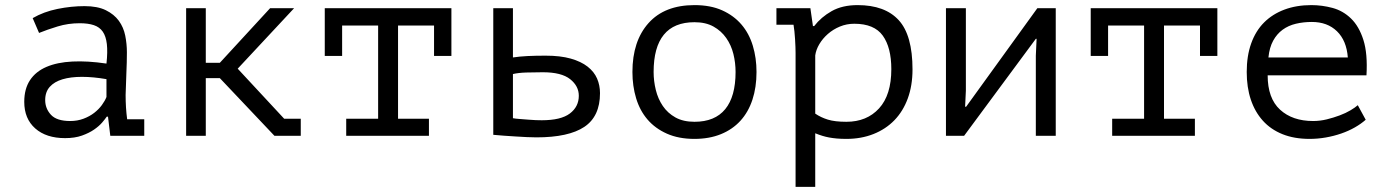

<svg xmlns="http://www.w3.org/2000/svg" viewBox="-20 -532 5440 752"><path d="M108 -461Q151 -486 205 -497Q259 -508 311 -508Q362 -508 394.5 -492Q427 -476 445.5 -450.5Q464 -425 470.5 -392.5Q477 -360 477 -327Q477 -289 475 -246Q473 -203 472 -160Q472 -110 478 -65H545V0H412L403 -75H398Q392 -66 380 -52Q368 -38 348.5 -24.5Q329 -11 301 -1Q273 9 235 9Q161 9 118 -29Q75 -67 75 -133Q75 -184 97.5 -218Q120 -252 162 -270Q204 -288 263.5 -291Q323 -294 397 -283Q402 -329 398.5 -359.5Q395 -390 382.5 -408Q370 -426 347.5 -433.5Q325 -441 292 -441Q247 -441 206 -428.5Q165 -416 133 -403ZM255 -58Q283 -58 307 -67Q331 -76 349 -90Q367 -104 379 -120.5Q391 -137 397 -152V-222Q345 -231 301 -231Q257 -231 225 -221.5Q193 -212 175 -192Q157 -172 157 -140Q157 -107 179.5 -82.5Q202 -58 255 -58Z M841 -226H786V0H709V-500H786V-286H841L1038 -500H1132L911 -263L1093 -67H1158V0H1055Z M1252 -500H1748V-313H1680V-432H1539V-67H1660V0H1336V-67H1461V-432H1320V-313H1252Z M1989 -69Q2000 -67 2015.5 -66Q2031 -65 2047 -63.5Q2063 -62 2078 -61.5Q2093 -61 2102 -61Q2177 -61 2212 -87.5Q2247 -114 2247 -157Q2247 -195 2213 -222Q2179 -249 2106 -249Q2073 -249 2041.5 -248Q2010 -247 1989 -242ZM1989 -307Q2016 -311 2046.5 -312.5Q2077 -314 2117 -314Q2175 -314 2215.5 -302.5Q2256 -291 2281.5 -271Q2307 -251 2318.5 -224.5Q2330 -198 2330 -167Q2330 -76 2268.5 -35Q2207 6 2081 6Q2065 6 2043.5 5Q2022 4 1999.5 2.5Q1977 1 1954 -0.5Q1931 -2 1912 -4V-500H1989Z M2457 -250Q2457 -371 2520 -441.5Q2583 -512 2700 -512Q2763 -512 2808.5 -491.5Q2854 -471 2884 -436Q2914 -401 2928.5 -353Q2943 -305 2943 -250Q2943 -190 2927 -141.5Q2911 -93 2880 -59Q2849 -25 2803.5 -6.5Q2758 12 2700 12Q2638 12 2592 -8.5Q2546 -29 2516 -64Q2486 -99 2471.5 -147Q2457 -195 2457 -250ZM2540 -250Q2540 -215 2548.5 -180Q2557 -145 2576 -117Q2595 -89 2625.5 -72Q2656 -55 2700 -55Q2780 -55 2820.5 -104.5Q2861 -154 2861 -250Q2861 -286 2852.5 -320.5Q2844 -355 2824.5 -383Q2805 -411 2774.5 -428Q2744 -445 2700 -445Q2620 -445 2580 -396Q2540 -347 2540 -250Z M3096 -325Q3096 -334 3095.5 -348.5Q3095 -363 3094 -378.5Q3093 -394 3091.5 -409Q3090 -424 3088 -435H3021V-500H3154L3164 -430H3169Q3196 -465 3237.5 -488.5Q3279 -512 3339 -512Q3446 -512 3500 -453Q3554 -394 3554 -260Q3554 -197 3535.5 -146.5Q3517 -96 3483 -61Q3449 -26 3401 -7Q3353 12 3295 12Q3274 12 3257.5 10.5Q3241 9 3227.5 6.5Q3214 4 3201 0Q3188 -4 3173 -10V200H3096ZM3326 -439Q3296 -439 3269.5 -428Q3243 -417 3222.5 -399Q3202 -381 3189 -359Q3176 -337 3173 -315V-87Q3195 -72 3222.5 -63.5Q3250 -55 3295 -55Q3375 -55 3423 -107.5Q3471 -160 3471 -261Q3471 -346 3437.5 -392.5Q3404 -439 3326 -439Z M4037 -314 4040 -380H4037L3756 0H3685V-500H3763V-177L3760 -114H3764L4043 -500H4115V0H4037Z M4252 -500H4748V-313H4680V-432H4539V-67H4660V0H4336V-67H4461V-432H4320V-313H4252Z M5329 -63Q5311 -47 5286.5 -33Q5262 -19 5233 -9Q5204 1 5172.5 6.5Q5141 12 5109 12Q5049 12 5003 -6.5Q4957 -25 4926 -59.5Q4895 -94 4879 -142Q4863 -190 4863 -250Q4863 -313 4880.5 -362Q4898 -411 4931 -444Q4964 -477 5011 -494.5Q5058 -512 5116 -512Q5158 -512 5199 -501Q5240 -490 5271.5 -459.5Q5303 -429 5320 -375.5Q5337 -322 5332 -237H4945Q4945 -147 4993.5 -102.5Q5042 -58 5123 -58Q5150 -58 5176.5 -64.5Q5203 -71 5227 -80Q5251 -89 5269.5 -100Q5288 -111 5298 -120ZM5118 -446Q5085 -446 5055.5 -439Q5026 -432 5003.5 -415.5Q4981 -399 4966.5 -372.5Q4952 -346 4948 -307H5259Q5254 -373 5216.5 -409.5Q5179 -446 5118 -446Z"/></svg>

Font: PT Mono
Style: Regular
Weight: 400
Monospace: yes
Designer: A.Korolkova, I.Chaeva
Foundry: ParaType Ltd
Version: Version 1.001W OFL